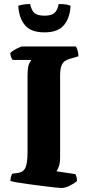

<svg xmlns="http://www.w3.org/2000/svg" viewBox="-20 -935 441 955"><path d="M285 0Q278 0 253.5 -2.5Q229 -5 195 -9.5Q161 -14 126.5 -18.5Q92 -23 66 -27.5Q40 -32 32 -35Q32 -46 35 -56.5Q38 -67 41 -71L70 -75Q97 -79 107 -102Q117 -125 117 -180V-557Q117 -605 126 -620.5Q135 -636 136 -637H43Q40 -640 36 -649.5Q32 -659 31 -671Q37 -678 49.5 -685.5Q62 -693 74.5 -698.5Q87 -704 92 -704H357Q362 -698 366 -684Q370 -670 370 -655L326 -642Q313 -638 302.5 -631Q292 -624 285.5 -607.5Q279 -591 279 -556V-152Q279 -124 272.5 -106.5Q266 -89 261 -83L355 -69Q357 -65 360 -56.5Q363 -48 363 -35Q349 -22 326.5 -11Q304 0 285 0ZM201 -774Q134 -774 104 -810Q74 -846 71 -906Q77 -909 93.5 -912Q110 -915 130 -915Q137 -881 153 -869Q169 -857 201 -857Q233 -857 249 -869Q265 -881 272 -915Q299 -915 312.5 -912Q326 -909 331 -906Q328 -846 298 -810Q268 -774 201 -774Z"/></svg>

Font: Texturina 72pt Black
Style: Regular
Weight: 900
Designer: Guillermo Torres Carreño
Foundry: Omnibus-Type
Version: Version 1.002; ttfautohint (v1.8.3)